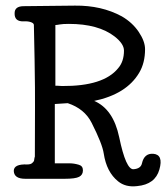

<svg xmlns="http://www.w3.org/2000/svg" viewBox="-20 -636 591 683"><path d="M177 -331Q180 -331 184 -331L201 -330Q348 -329 400 -393Q421 -417 421 -456Q421 -480 388 -506Q330 -551 225 -551Q203 -551 192.5 -549Q182 -547 177 -547Q177 -436 177 -331ZM29 -28Q29 -53 77 -51Q89 -51 94.5 -56Q100 -61 101 -64Q103 -78 104 -79Q104 -196 104.5 -253Q105 -310 103 -425.5Q101 -541 100.5 -547.5Q100 -554 89 -557.5Q78 -561 64 -560Q31 -559 32 -589Q32 -613 62 -614Q203 -616 247 -616Q341 -617 413 -578Q451 -556 473.5 -522.5Q496 -489 496 -461Q496 -412 475 -377Q430 -301 315 -277Q383 -248 404 -148Q428 -32 455 -34Q481 -36 485 -55Q493 -91 525 -89Q562 -86 547 -33Q532 20 468 26Q427 31 400 9Q359 -24 349 -90Q344 -124 306 -199Q281 -249 221 -269Q221 -269 175 -266Q175 -163 175 -55H228Q243 -55 260 -50Q275 -46 275 -30Q275 -14 261.5 -7Q248 0 210 0H70Q30 0 29 -28Z"/></svg>

Font: Scratch Savers
Style: Book
Weight: 400
Designer: Pablo Impallari, Rodrigo Fuenzalida, Brenda Gallo
Foundry: Pablo Impallari, Rodrigo Fuenzalida, Brenda Gallo
Version: Version 4.0b1